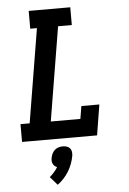

<svg xmlns="http://www.w3.org/2000/svg" viewBox="-64 -781 728 1086"><g transform="rotate(-5 300.0 -238.0)"><path d="M39 0V-101H91L179 -634H141V-735H377V-634H299L211 -101H379L391 -173H493L465 0ZM219 259 178 212Q191 201 203 187.5Q215 174 224 159Q216 156 210 150.5Q204 145 200.5 137.5Q197 130 196.5 121.5Q196 113 198 104Q200 92 205.5 80.5Q211 69 220.5 60.5Q230 52 242 48.5Q254 45 266 45Q278 45 289 48.5Q300 52 307 60.5Q314 69 315.5 80.5Q317 92 315 104Q311 126 303 147.5Q295 169 283 189Q271 209 254.5 227Q238 245 219 259Z"/></g></svg>

Font: Iosevka Etoile Oblique
Style: Bold
Weight: 700
Italic angle: -9°
Designer: Belleve Invis
Foundry: Belleve Invis
Version: Version 15.5.2; ttfautohint (v1.8.4)